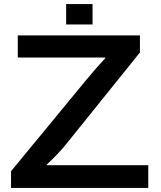

<svg xmlns="http://www.w3.org/2000/svg" viewBox="-20 -899 790 944"><path d="M305.2 -878.9H435.1V-778.8H305.2ZM67.4 -725.1H668V-641.1L304.2 -189Q267.1 -143.1 210 -89.8V-86.9H709V24.9H34.2V-57.1L399.9 -501Q455.1 -567.9 498 -613.3V-616.2H67.4Z"/></svg>

Font: BIZ UDPGothic
Style: Bold
Weight: 700
Designer: TypeBank Co., Ltd.
Foundry: Morisawa Inc.
Version: Version 1.051